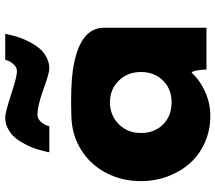

<svg xmlns="http://www.w3.org/2000/svg" viewBox="-66 -760 841 750"><g transform="rotate(-90 355.0 -385.5)"><path d="M134.8 -613.8Q135.3 -617.2 136.5 -623.5Q137.7 -629.9 142.6 -647.7Q147.5 -665.5 153.8 -681.9Q160.2 -698.2 171.4 -718Q182.6 -737.8 195.8 -752.2Q209 -766.6 228.8 -776.4Q248.5 -786.1 271 -786.1Q290 -786.1 360.1 -763.2Q430.2 -740.2 451.2 -740.2Q465.3 -740.2 476.6 -751.7Q487.8 -763.2 492.2 -774.4L496.1 -786.1H597.2Q596.7 -782.7 595.5 -776.4Q594.2 -770 589.4 -752.2Q584.5 -734.4 578.1 -718Q571.8 -701.7 560.5 -681.9Q549.3 -662.1 536.1 -647.7Q522.9 -633.3 503.2 -623.5Q483.4 -613.8 460.9 -613.8Q444.3 -613.8 380.1 -637Q315.9 -660.2 280.8 -660.2Q266.6 -660.2 255.4 -648.4Q244.1 -636.7 240.2 -625L235.8 -613.8ZM22 -255.9Q22 -330.1 54 -391.6Q85.9 -453.1 144 -489.5Q202.1 -525.9 275.9 -527.8Q390.1 -531.2 454.6 -522Q620.6 -497.6 621.1 -400.9V0H458Q455.6 -52.2 445.8 -58.1Q416 -25.4 371.1 -5.1Q326.2 15.1 275.9 15.1Q220.7 15.1 173.1 -6.1Q125.5 -27.3 92.5 -64Q59.6 -100.6 40.8 -150.4Q22 -200.2 22 -255.9ZM330.1 -136.2Q381.8 -136.2 415 -169.9Q448.2 -203.6 448.2 -255.9Q448.2 -308.6 414.1 -342.8Q379.9 -377 330.1 -377Q279.3 -377 244.6 -342.8Q210 -308.6 210 -255.9Q210 -203.1 243.2 -169.7Q276.4 -136.2 330.1 -136.2Z"/></g></svg>

Font: Hussar Preview
Style: Bold
Weight: 700
Foundry: Cannot Into Space Fonts, PlusOne Fonts
Version: Version 2.29RC2 "Millennial"